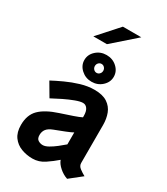

<svg xmlns="http://www.w3.org/2000/svg" viewBox="-241 -1097 1051 1211"><g transform="rotate(30 284.5 -491.5)"><path d="M203 11Q160 11 121.5 -3.5Q83 -18 59 -50.8Q35 -83.5 35 -137Q35 -210.5 76.8 -252Q118.5 -293.5 206 -322Q256.5 -338.5 294.2 -351.5Q332 -364.5 350 -374V-385Q350 -417.5 337.8 -435.2Q325.5 -453 305 -453Q285.5 -453 251.2 -440.2Q217 -427.5 178.5 -408.8Q140 -390 107 -372L50 -469Q84.5 -487.5 131 -509Q177.5 -530.5 228.5 -545.8Q279.5 -561 327 -561Q387 -561 421.2 -538.2Q455.5 -515.5 469.8 -478Q484 -440.5 484 -396V-119Q484 -97.5 503.8 -82.8Q523.5 -68 544 -57L457 12Q425 1.5 397.8 -22.5Q370.5 -46.5 362 -71.5Q329 -42.5 289.2 -15.8Q249.5 11 203 11ZM217 -95Q234.5 -95 258 -108.2Q281.5 -121.5 305.8 -140.5Q330 -159.5 350 -177V-264Q336.5 -256 301 -241.8Q265.5 -227.5 226.5 -213Q195 -201 181.5 -183.5Q168 -166 168 -140.5Q168 -114.5 183.2 -104.8Q198.5 -95 217 -95ZM283.5 -595Q239.5 -595 208 -623.8Q176.5 -652.5 176.5 -692Q176.5 -732 208 -760.5Q239.5 -789 283.5 -789Q328 -789 359.2 -760.5Q390.5 -732 390.5 -692Q390.5 -652.5 359.2 -623.8Q328 -595 283.5 -595ZM283.5 -659.5Q296 -659.5 305 -669Q314 -678.5 314 -692Q314 -705.5 305 -715Q296 -724.5 283.5 -724.5Q271 -724.5 262 -715Q253 -705.5 253 -692Q253 -678.5 262 -669Q271 -659.5 283.5 -659.5ZM151 -849 282 -995H416L250 -849Z"/></g></svg>

Font: Junction
Style: Bold
Weight: 700
Designer: Caroline Hadilaksono
Foundry: Caroline Hadilaksono, Tyler Finck, The League of Moveable Type
Version: Version 2.000; ttfautohint (v1.8.3)